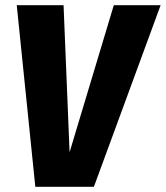

<svg xmlns="http://www.w3.org/2000/svg" viewBox="-20 -714 634 734"><path d="M339 0H115L44 -694H223L246 -132L415 -694H594Z"/></svg>

Font: Fira Sans Condensed ExtraBold
Style: Italic
Weight: 800
Width: 3
Italic angle: -8°
Designer: bBox Type GmbH & Carrois Corporate GbR & Edenspiekermann AG
Foundry: bBox Type GmbH & Carrois Corporate GbR & Edenspiekermann AG
Version: Version 4.301